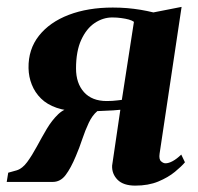

<svg xmlns="http://www.w3.org/2000/svg" viewBox="-33 -542 590 572"><path d="M507 -81.5 518 -58.5Q508 -46.5 488 -30Q468 -13.5 438.5 -1.2Q409 11 370 11Q334.5 11 317.2 -6.5Q300 -24 301 -48.5L325.5 -215Q317 -214 304.5 -213.2Q292 -212.5 279.2 -212Q266.5 -211.5 257 -211Q242 -198.5 231.5 -176.2Q221 -154 212.2 -127.8Q203.5 -101.5 193 -77Q178 -41 162.5 -20.5Q147 0 124 0H-13L-8.5 -27.5L16.5 -34.5Q33.5 -39.5 48 -59.2Q62.5 -79 76.8 -105.5Q91 -132 106.2 -157.8Q121.5 -183.5 140.2 -201.5Q159 -219.5 183 -221.5L202 -211Q164 -211 135.8 -220.8Q107.5 -230.5 89.2 -248.5Q71 -266.5 61.8 -289.8Q52.5 -313 52 -339Q51 -395 83 -435.5Q115 -476 172 -497.8Q229 -519.5 303 -519.5Q325.5 -519.5 346 -517.8Q366.5 -516 386 -512.8Q405.5 -509.5 424 -505L508 -521.5L442.5 -84.5Q440 -67.5 446.8 -61.5Q453.5 -55.5 460 -55.5Q469.5 -55.5 481.5 -62Q493.5 -68.5 507 -81.5ZM330 -244.5 366 -477Q360.5 -481 350.8 -483.8Q341 -486.5 328.2 -488.2Q315.5 -490 301.5 -490Q274 -490 249.2 -473.5Q224.5 -457 209 -423.2Q193.5 -389.5 193.5 -338Q193.5 -294 217.2 -267.5Q241 -241 285 -241Q293.5 -241 301.8 -241.5Q310 -242 317.5 -243Q325 -244 330 -244.5Z"/></svg>

Font: Merriweather 120pt
Style: Bold Italic
Weight: 700
Italic angle: -7.8°
Version: Version 2.101